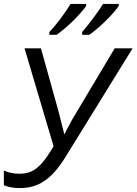

<svg xmlns="http://www.w3.org/2000/svg" viewBox="-21 -964 707 994"><path d="M-1 -4.9V-81.1Q35.2 -64.5 79.6 -64.5Q115.2 -64.5 142.6 -77.1Q169.9 -89.8 197 -120.6Q224.1 -151.4 256.3 -207L106 -713.9H190.9L275.9 -409.2Q280.3 -395.5 311.5 -270.5H313.5Q321.8 -288.6 347.7 -335.4L354 -347.2L572.8 -713.9H665.5L322.3 -158.2Q285.6 -97.7 249.3 -61Q212.9 -24.4 172.4 -7.3Q131.8 9.8 82 9.8Q35.6 9.8 -1 -4.9ZM344.2 -943.8H424.8V-932.6Q399.9 -897.9 356.7 -855.5Q313.5 -813 272 -783.7H234.4V-797.9Q258.8 -823.2 290.5 -865Q322.3 -906.7 344.2 -943.8ZM512.7 -943.8H593.8V-932.6Q567.4 -896.5 524.7 -854.5Q481.9 -812.5 441.4 -783.7H404.3V-797.9Q432.6 -831.5 462.2 -870.8Q491.7 -910.2 512.7 -943.8Z"/></svg>

Font: Viking Open Sans
Style: Italic
Weight: 400
Italic angle: -12°
Foundry: Ascender Corporation
Version: Version 2.000